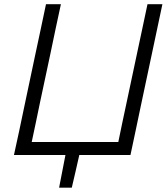

<svg xmlns="http://www.w3.org/2000/svg" viewBox="-20 -733 788 908"><path d="M46 0Q59 -60 71 -115Q82.5 -170.5 96.5 -236.5L146.5 -473Q161 -540.5 173 -597Q184.5 -653.5 197.5 -713H268Q255 -653 243 -596.8Q231 -540.5 217 -472.5L169 -247.5Q158.5 -195.5 149 -151Q139.5 -106.5 130 -61.5H539.5Q548.5 -106 558 -150.8Q567.5 -195.5 578.5 -247L626.5 -473Q641 -540.5 653 -597.5Q665 -654.5 677.5 -713H748Q735.5 -654.5 723.5 -597.5Q711.5 -540.5 697 -472.5L647 -237Q633 -170.5 621.5 -115.5Q609.5 -60 597 0H355Q346.5 38.5 337.5 77.2Q328.5 116 319.5 154.5H259.5Q267 116 274.5 77.2Q282 38.5 289.5 0Z"/></svg>

Font: Heraclito Light
Style: Italic
Weight: 300
Italic angle: -12°
Designer: Kostas Bartsokas (font) & Cristiano Sobral (main changes)
Foundry: Kostas Bartsokas (font) & Cristiano Sobral (main changes)
Version: Version 1.00;July 8, 2020;FontCreator 13.0.0.2655 64-bit